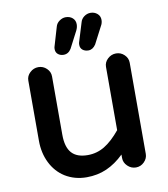

<svg xmlns="http://www.w3.org/2000/svg" viewBox="-82 -781 759 869"><g transform="rotate(-10 297.5 -347.0)"><path d="M204 -578Q204 -585 205 -588L231 -676Q235 -692 249 -702Q263 -712 278 -712Q297 -712 309.5 -701Q322 -690 322 -672Q322 -658 315 -644L275 -567Q262 -546 240 -546Q225 -546 214.5 -554.5Q204 -563 204 -578ZM62 -459Q62 -480 78.5 -495.5Q95 -511 117 -511Q139 -511 155 -495.5Q171 -480 171 -459V-191Q171 -134 195 -107Q219 -80 269 -80Q311 -80 346.5 -101.5Q382 -123 419 -168V-459Q419 -480 435.5 -495.5Q452 -511 474 -511Q496 -511 512 -495.5Q528 -480 528 -459V-40Q528 -19 512 -3Q496 13 474 13Q452 13 435.5 -3Q419 -19 419 -40V-56Q381 -19 339 -0.5Q297 18 247 18Q192 18 148 -9Q107 -35 84.5 -80.5Q62 -126 62 -182ZM318 -588 345 -676Q349 -692 362.5 -702Q376 -712 392 -712Q410 -712 423 -701Q436 -690 436 -672Q436 -657 428 -644L388 -567Q374 -546 354 -546Q338 -546 327.5 -554.5Q317 -563 317 -578Q317 -585 318 -588Z"/></g></svg>

Font: 寒蝉全圆体 Bold
Style: Regular
Weight: 700
Designer: Warren2060
      Designed by Motoya company      

      [Varela Round]
      Joe Prince(Latin component); Avraham Cornf
Foundry: ChillType
Version: Version 3.200